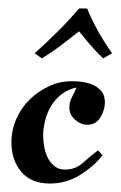

<svg xmlns="http://www.w3.org/2000/svg" viewBox="-20 -427 285 454"><path d="M7 -91Q7 -119 18.5 -145.5Q30 -172 50 -191.5Q70 -211 95.5 -223Q121 -235 150 -235Q163 -235 176.5 -233Q190 -231 201.5 -225.5Q213 -220 220.5 -210.5Q228 -201 228 -185Q228 -167 217.5 -149.5Q207 -132 186 -132Q171 -132 157.5 -144Q144 -156 144 -172Q144 -186 150 -197Q156 -208 161 -220Q141 -216 126 -204.5Q111 -193 101.5 -177.5Q92 -162 87 -143Q82 -124 82 -106Q82 -94 84.5 -80Q87 -66 93 -54Q99 -42 109 -34Q119 -26 134 -26Q158 -26 175.5 -41.5Q193 -57 211 -71Q212 -72 216.5 -66.5Q221 -61 223 -60Q200 -32 168 -12.5Q136 7 98 7Q54 7 30.5 -20.5Q7 -48 7 -91ZM224 -289Q207 -305 192.5 -322Q178 -339 167 -353Q148 -338 126.5 -321.5Q105 -305 79 -289L62 -301Q92 -328 118.5 -354.5Q145 -381 167 -407H186Q207 -355 245 -301Z"/></svg>

Font: Lucien Schoenschriftv CAT
Style: Regular
Weight: 400
Designer: Lucian Bernhard 1928
Foundry: CAT-Fonts Peter Wiegel
Version: Version 1.000